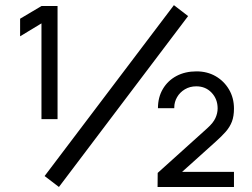

<svg xmlns="http://www.w3.org/2000/svg" viewBox="-20 -744 1001 764"><path d="M214.5 0 157.5 -43.5 672 -723.5 728.5 -680ZM145 -270V-651L60 -599.5V-669.5L145 -720H209V-270ZM607 0 607.5 -56 804.5 -233.5Q828.5 -255 837.2 -274.2Q846 -293.5 846 -312.5Q846 -350 822 -375.2Q798 -400.5 761 -400.5Q735.5 -400.5 715.5 -388.5Q695.5 -376.5 684.5 -357.2Q673.5 -338 673.5 -317Q673.5 -315.5 673.5 -313.5H608.5Q608.5 -357 628.2 -390.2Q648 -423.5 682.5 -441.8Q717 -460 762 -460Q804.5 -460 838 -440.8Q871.5 -421.5 891.2 -388Q911 -354.5 911 -312Q911 -281.5 902.8 -260Q894.5 -238.5 878.5 -220.2Q862.5 -202 838.5 -180.5L704.5 -60H911V0Z"/></svg>

Font: Cns Manrope Med
Style: Regular
Weight: 500
Designer: Mikhail Sharanda
Foundry: Mikhail Sharanda
Version: Version 4.504